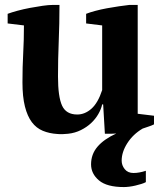

<svg xmlns="http://www.w3.org/2000/svg" viewBox="-20 -532 662 778"><path d="M71 -198Q71 -261 74 -315Q77 -369 77 -429L11 -437V-476Q27 -482 51 -488.5Q75 -495 101.5 -500Q128 -505 152.5 -508.5Q177 -512 193 -512H221Q221 -437 218 -364.5Q215 -292 215 -222Q215 -140 231.5 -104Q248 -68 293 -68Q324 -68 350.5 -91.5Q377 -115 394 -167V-429L329 -437V-476Q344 -482 366.5 -488Q389 -494 413.5 -498.5Q438 -503 462 -506.5Q486 -510 504 -512H538V-71L604 -63V-28Q594 -23 583 -19.5Q572 -16 558 -11Q519 12 496 48Q473 84 473 119Q473 138 485.5 153.5Q498 169 521 169Q544 169 571 160V206Q564 210 552.5 213.5Q541 217 528.5 220Q516 223 503.5 224.5Q491 226 482 226Q413 226 381 199Q349 172 349 134Q349 93 375 62.5Q401 32 451 9L430 10H405L398 -109H394Q390 -90 378.5 -70Q367 -50 349.5 -33.5Q332 -17 308 -5Q284 7 256 10Q245 11 234.5 11.5Q224 12 213 11Q180 9 153.5 -2Q127 -13 109 -37Q91 -61 81 -100.5Q71 -140 71 -198Z"/></svg>

Font: PT Serif
Style: Bold
Weight: 700
Designer: A.Korolkova, O.Umpeleva, V.Yefimov
Foundry: ParaType Ltd
Version: Version 1.000W OFL; ttfautohint (v1.6)